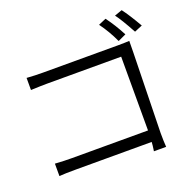

<svg xmlns="http://www.w3.org/2000/svg" viewBox="-150 -987 1176 1180"><g transform="rotate(-20 437.5 -396.5)"><path d="M739.3 -690.4C713.9 -739.3 686.5 -783.2 657.2 -822.3L607.4 -800.8C637.7 -759.8 664.1 -714.8 686.5 -666ZM747.1 -571.3C747.1 -591.8 747.1 -616.2 748 -644.5C733.4 -643.6 709 -642.6 674.8 -642.6H184.6C150.4 -642.6 114.3 -643.6 77.1 -646.5V-567.4C124 -569.3 159.2 -570.3 183.6 -570.3H668V-87.9H171.9C138.7 -87.9 101.6 -88.9 60.5 -91.8V-10.7C85.9 -12.7 123 -13.7 170.9 -13.7H665C665 -6.8 664.1 1 663.1 9.8C662.1 18.6 661.1 26.4 660.2 32.2C659.2 38.1 658.2 42 658.2 44.9H738.3C736.3 19.5 735.4 -10.7 735.4 -46.9ZM718.8 -820.3C738.3 -794.9 765.6 -750 800.8 -685.5L852.5 -707C819.3 -764.6 791 -808.6 768.6 -837.9Z"/></g></svg>

Font: Gen Shin Gothic P Normal
Style: Regular
Weight: 300
Designer: [Source Han Sans]
Ryoko NISHIZUKA  (kana & ideographs); Paul D. Hunt (Latin, Greek & Cyrillic); Wenlong ZHANG  (bopomofo
Version: Version 1.002.20150607